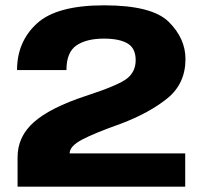

<svg xmlns="http://www.w3.org/2000/svg" viewBox="-20 -701 766 721"><path d="M46 0V-110.5Q46 -188.5 107.8 -242.8Q169.5 -297 301.5 -340.5Q426 -381 457.8 -406.8Q489.5 -432.5 489.5 -475Q489.5 -520 458.8 -538Q428 -556 370 -556Q305 -556 267.2 -530.5Q229.5 -505 229.5 -438H44Q44 -544 118.2 -612.5Q192.5 -681 371 -681Q551 -681 613.8 -618.8Q676.5 -556.5 676.5 -479.5Q676.5 -387 608.8 -332Q541 -277 434 -236.5Q334 -201 287.8 -176.5Q241.5 -152 241.5 -125H675.5V0Z"/></svg>

Font: Anybody ExtraExpanded Regular
Style: Bold
Weight: 700
Width: 8
Designer: Tyler Finck
Foundry: Etcetera Type Company
Version: Version 1.010; ttfautohint (v1.8.3) -l 8 -r 50 -G 200 -x 14 